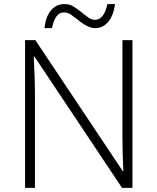

<svg xmlns="http://www.w3.org/2000/svg" viewBox="-20 -908 761 928"><path d="M620.1 0H569.8L147 -633.8H143.1Q148.9 -520.5 148.9 -462.9V0H101.1V-713.9H150.9L573.2 -81.1H576.2Q571.8 -168.9 571.8 -248V-713.9H620.1ZM438 -812Q483.4 -812 499 -888.2H536.1Q528.3 -831.5 502.4 -801.8Q476.6 -772 439.9 -772Q403.3 -772 352.1 -815.9Q335.9 -828.6 321.3 -838.4Q306.6 -848.1 288.1 -848.1Q247.1 -848.1 231 -772H195.3Q200.2 -826.2 226.1 -857.4Q252 -888.7 293 -888.2Q316.4 -888.2 335.9 -876Q355.5 -863.8 374 -848.6Q392.6 -833.5 408.2 -822.8Q423.8 -812 438 -812Z"/></svg>

Font: OpenSans-Light
Style: Regular
Weight: 300
Foundry: Ascender Corporation
Version: Version 1.10